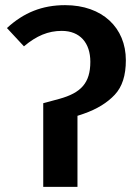

<svg xmlns="http://www.w3.org/2000/svg" viewBox="-20 -726 529 746"><path d="M148 0H281V-276L305 -284C357 -302 397 -327 426 -358C455 -389 469 -433 469 -492C469 -618 378 -706 233 -706C144 -706 72 -677 7 -617L73 -546C122 -587 167 -606 220 -606C291 -606 331 -559 331 -486C331 -403 294 -365 211 -342L148 -325Z"/></svg>

Font: Fira Sans Medium
Style: Regular
Weight: 500
Designer: Carrois Corporate & Edenspiekermann AG
Foundry: Carrois Corporate GbR & Edenspiekermann AG
Version: Version 4.203